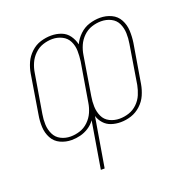

<svg xmlns="http://www.w3.org/2000/svg" viewBox="-131 -664 982 996"><g transform="rotate(-20 360.0 -166.5)"><path d="M442 -11Q413 -11 388 -23.5Q363 -36 351.5 -61Q340 -86 339 -114.5Q338 -143 343 -171L378 -386Q382 -412 393 -437Q404 -462 424.5 -482Q445 -502 471 -510.5Q497 -519 523 -519Q552 -519 577 -506.5Q602 -494 613.5 -469.5Q625 -445 626 -416.5Q627 -388 622 -359L587 -144Q582 -118 571.5 -93Q561 -68 540.5 -48Q520 -28 494 -19.5Q468 -11 442 -11ZM172 -11Q143 -11 118.5 -23.5Q94 -36 82 -61Q70 -86 69 -114.5Q68 -143 73 -171L109 -386Q113 -412 124 -437Q135 -462 155.5 -482Q176 -502 202 -510.5Q228 -519 254 -519Q282 -519 307 -506.5Q332 -494 344 -469.5Q356 -445 356.5 -416.5Q357 -388 353 -359L317 -144Q313 -118 302 -93Q291 -68 270.5 -48Q250 -28 224 -19.5Q198 -11 172 -11ZM259 205H280L326 -68Q333 -45 349.5 -26.5Q366 -8 390 0Q414 8 441 8Q471 8 500 -1.5Q529 -11 553 -33Q577 -55 589.5 -83.5Q602 -112 607 -141L643 -356Q648 -389 646.5 -422Q645 -455 630 -483Q615 -511 586 -524.5Q557 -538 524 -538Q494 -538 464 -528.5Q434 -519 410.5 -496.5Q387 -474 374 -446Q368 -473 352 -495.5Q336 -518 310 -528Q284 -538 254 -538Q225 -538 195.5 -529Q166 -520 142 -497.5Q118 -475 105.5 -447Q93 -419 88 -389L53 -174Q47 -141 48.5 -108Q50 -75 65 -47Q80 -19 109 -5.5Q138 8 171 8Q195 8 219 2Q243 -4 265 -18Q287 -32 302 -53Z"/></g></svg>

Font: Iosevka Sparkle Thin
Style: Italic
Weight: 100
Italic angle: -9°
Designer: Belleve Invis
Foundry: Belleve Invis
Version: Version 4.5.0; ttfautohint (v1.8.3)